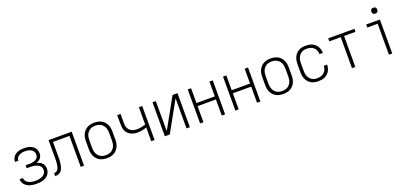

<svg xmlns="http://www.w3.org/2000/svg" viewBox="31 -1764 5989 2814"><g transform="rotate(-20 3025.0 -357.0)"><path d="M279 12Q254 12 230 9.5Q206 7 182.5 0.5Q159 -6 137.5 -18Q116 -30 99.5 -47.5Q83 -65 73.5 -88Q64 -111 64 -135V-136H116Q116 -118 124 -102Q132 -86 145 -74Q158 -62 174.5 -54.5Q191 -47 208 -42.5Q225 -38 243 -36.5Q261 -35 279 -35Q297 -35 315.5 -37Q334 -39 352 -44Q370 -49 386.5 -57.5Q403 -66 416 -79.5Q429 -93 435.5 -110.5Q442 -128 442 -147Q442 -165 435 -183Q428 -201 414 -213Q400 -225 383 -232.5Q366 -240 348 -244.5Q330 -249 311.5 -250.5Q293 -252 275 -252H217V-299H275Q291 -299 307 -300.5Q323 -302 338.5 -306Q354 -310 369 -317Q384 -324 395.5 -335.5Q407 -347 412.5 -362.5Q418 -378 418 -394Q418 -410 412.5 -425.5Q407 -441 396.5 -453Q386 -465 372 -473.5Q358 -482 342.5 -486.5Q327 -491 311 -493Q295 -495 279 -495Q263 -495 247.5 -493.5Q232 -492 217 -487.5Q202 -483 188 -475.5Q174 -468 163 -456.5Q152 -445 146 -430Q140 -415 140 -400V-398H88V-401Q88 -423 95.5 -444.5Q103 -466 117.5 -483Q132 -500 151 -511.5Q170 -523 191 -530Q212 -537 234.5 -539.5Q257 -542 279 -542Q302 -542 324.5 -539.5Q347 -537 368.5 -529.5Q390 -522 409.5 -509.5Q429 -497 443 -479Q457 -461 463.5 -439Q470 -417 470 -394Q470 -374 464.5 -355Q459 -336 446.5 -320.5Q434 -305 417.5 -294.5Q401 -284 382 -277Q405 -270 426 -259.5Q447 -249 463 -232Q479 -215 486.5 -192.5Q494 -170 494 -146Q494 -121 486 -97Q478 -73 462 -53.5Q446 -34 424 -21Q402 -8 378 -0.5Q354 7 329 9.5Q304 12 279 12Z M968 0V-483H711V-269Q711 -248 711 -226Q711 -204 709.5 -182.5Q708 -161 704.5 -139.5Q701 -118 695 -97Q689 -76 679 -56.5Q669 -37 651.5 -24Q634 -11 613 -5.5Q592 0 570 0V-47Q583 -47 596 -51Q609 -55 619 -64Q629 -73 635 -85.5Q641 -98 644.5 -110.5Q648 -123 650.5 -136Q653 -149 655 -162.5Q657 -176 657.5 -189Q658 -202 658.5 -215.5Q659 -229 659 -242.5Q659 -256 659 -269V-530H1020V0Z M1375 12Q1347 12 1318.5 6.5Q1290 1 1265 -12.5Q1240 -26 1220.5 -47.5Q1201 -69 1189 -94.5Q1177 -120 1172.5 -148.5Q1168 -177 1168 -205V-325Q1168 -353 1172.5 -381.5Q1177 -410 1189 -435.5Q1201 -461 1220.5 -482.5Q1240 -504 1265 -517.5Q1290 -531 1318.5 -536.5Q1347 -542 1375 -542Q1403 -542 1431.5 -536.5Q1460 -531 1485 -517.5Q1510 -504 1529.5 -482.5Q1549 -461 1561 -435.5Q1573 -410 1577.5 -381.5Q1582 -353 1582 -325V-205Q1582 -177 1577.5 -148.5Q1573 -120 1561 -94.5Q1549 -69 1529.5 -47.5Q1510 -26 1485 -12.5Q1460 1 1431.5 6.5Q1403 12 1375 12ZM1375 -35Q1397 -35 1418.5 -39.5Q1440 -44 1458.5 -55Q1477 -66 1491.5 -83Q1506 -100 1514.5 -120Q1523 -140 1526.5 -161.5Q1530 -183 1530 -205V-325Q1530 -347 1526.5 -368.5Q1523 -390 1514.5 -410Q1506 -430 1491.5 -447Q1477 -464 1458.5 -475Q1440 -486 1418.5 -490.5Q1397 -495 1375 -495Q1353 -495 1331.5 -490.5Q1310 -486 1291.5 -475Q1273 -464 1258.5 -447Q1244 -430 1235.5 -410Q1227 -390 1223.5 -368.5Q1220 -347 1220 -325V-205Q1220 -183 1223.5 -161.5Q1227 -140 1235.5 -120Q1244 -100 1258.5 -83Q1273 -66 1291.5 -55Q1310 -44 1331.5 -39.5Q1353 -35 1375 -35Z M2068 0V-213Q2033 -202 1997 -195Q1961 -188 1924 -188Q1897 -188 1870.5 -193.5Q1844 -199 1820 -211Q1796 -223 1776.5 -243Q1757 -263 1746.5 -287.5Q1736 -312 1733 -339Q1730 -366 1730 -393V-530H1782V-393Q1782 -372 1784 -351Q1786 -330 1795 -311Q1804 -292 1818.5 -277Q1833 -262 1852 -252.5Q1871 -243 1891.5 -239.5Q1912 -236 1933 -236Q1968 -236 2001.5 -243Q2035 -250 2068 -260V-530H2120V0Z M2280 0V-530H2332V-61L2593 -530H2670V0H2618V-469L2357 0Z M2830 0V-530H2882V-299H3168V-530H3220V0H3168V-251H2882V0Z M3380 0V-530H3432V-299H3718V-530H3770V0H3718V-251H3432V0Z M4125 12Q4097 12 4068.5 6.5Q4040 1 4015 -12.5Q3990 -26 3970.5 -47.5Q3951 -69 3939 -94.5Q3927 -120 3922.5 -148.5Q3918 -177 3918 -205V-325Q3918 -353 3922.5 -381.5Q3927 -410 3939 -435.5Q3951 -461 3970.5 -482.5Q3990 -504 4015 -517.5Q4040 -531 4068.5 -536.5Q4097 -542 4125 -542Q4153 -542 4181.5 -536.5Q4210 -531 4235 -517.5Q4260 -504 4279.5 -482.5Q4299 -461 4311 -435.5Q4323 -410 4327.5 -381.5Q4332 -353 4332 -325V-205Q4332 -177 4327.5 -148.5Q4323 -120 4311 -94.5Q4299 -69 4279.5 -47.5Q4260 -26 4235 -12.5Q4210 1 4181.5 6.5Q4153 12 4125 12ZM4125 -35Q4147 -35 4168.5 -39.5Q4190 -44 4208.5 -55Q4227 -66 4241.5 -83Q4256 -100 4264.5 -120Q4273 -140 4276.5 -161.5Q4280 -183 4280 -205V-325Q4280 -347 4276.5 -368.5Q4273 -390 4264.5 -410Q4256 -430 4241.5 -447Q4227 -464 4208.5 -475Q4190 -486 4168.5 -490.5Q4147 -495 4125 -495Q4103 -495 4081.5 -490.5Q4060 -486 4041.5 -475Q4023 -464 4008.5 -447Q3994 -430 3985.5 -410Q3977 -390 3973.5 -368.5Q3970 -347 3970 -325V-205Q3970 -183 3973.5 -161.5Q3977 -140 3985.5 -120Q3994 -100 4008.5 -83Q4023 -66 4041.5 -55Q4060 -44 4081.5 -39.5Q4103 -35 4125 -35Z M4671 12Q4643 12 4615 6.5Q4587 1 4562.5 -13Q4538 -27 4519 -48Q4500 -69 4488.5 -95Q4477 -121 4472.5 -149Q4468 -177 4468 -205V-325Q4468 -353 4472.5 -381Q4477 -409 4488.5 -435Q4500 -461 4519 -482Q4538 -503 4562.5 -517Q4587 -531 4615 -536.5Q4643 -542 4671 -542Q4697 -542 4723 -538Q4749 -534 4772.5 -523Q4796 -512 4815.5 -495Q4835 -478 4848 -455.5Q4861 -433 4867.5 -408Q4874 -383 4874 -357V-356H4822Q4822 -385 4811 -413Q4800 -441 4778.5 -460Q4757 -479 4728.5 -487Q4700 -495 4671 -495Q4650 -495 4628.5 -490.5Q4607 -486 4589 -474.5Q4571 -463 4557 -446Q4543 -429 4534.5 -409Q4526 -389 4523 -368Q4520 -347 4520 -325V-205Q4520 -183 4523 -162Q4526 -141 4534.5 -121Q4543 -101 4557 -84Q4571 -67 4589 -55.5Q4607 -44 4628.5 -39.5Q4650 -35 4671 -35Q4700 -35 4728.5 -43Q4757 -51 4778.5 -70Q4800 -89 4811 -117Q4822 -145 4822 -174H4874V-173Q4874 -147 4867.5 -122Q4861 -97 4848 -74.5Q4835 -52 4815.5 -35Q4796 -18 4772.5 -7Q4749 4 4723 8Q4697 12 4671 12Z M5199 0V-483H5021V-530H5429V-483H5251V0Z M5775 0V-483H5613V-530H5827V0ZM5795 -634Q5786 -634 5777 -636.5Q5768 -639 5761 -646Q5754 -653 5751.5 -662Q5749 -671 5749 -680Q5749 -689 5751.5 -698Q5754 -707 5761 -714Q5768 -721 5777 -723.5Q5786 -726 5795 -726Q5804 -726 5813 -723.5Q5822 -721 5829 -714Q5836 -707 5838.5 -698Q5841 -689 5841 -680Q5841 -671 5838.5 -662Q5836 -653 5829 -646Q5822 -639 5813 -636.5Q5804 -634 5795 -634Z"/></g></svg>

Font: Lode Dark Term
Style: Regular
Weight: 400
Monospace: yes
Designer: Belleve Invis
Foundry: Belleve Invis
Version: Version 29.2.0